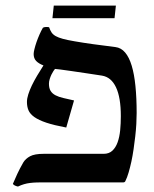

<svg xmlns="http://www.w3.org/2000/svg" viewBox="-20 -664 560 699"><path d="M221.2 -199.7Q176.8 -208 148.9 -217.3Q121.1 -226.6 105.2 -237.8Q89.4 -249 83.7 -262.5Q78.1 -275.9 78.1 -293Q78.1 -305.2 83 -320.6Q87.9 -335.9 95.9 -352.8Q104 -369.6 115 -388.2Q126 -406.7 138.2 -425.8Q120.6 -432.6 111.6 -442.1Q102.5 -451.7 102.5 -467.3Q102.5 -474.1 105.5 -485.8Q108.4 -497.6 113 -511Q117.7 -524.4 123.8 -538.3Q129.9 -552.2 136.2 -563Q140.1 -565.4 146.7 -565.7Q153.3 -565.9 158.7 -564.9Q162.6 -553.7 167.7 -545.9Q172.9 -538.1 182.9 -532.5Q192.9 -526.9 209.2 -522.5Q225.6 -518.1 251.5 -513.7Q282.2 -508.3 319.1 -503.2Q356 -498 399.9 -492.7Q420.9 -490.2 435.5 -472.9Q450.2 -455.6 459.5 -424.8Q468.8 -394 473.1 -350.6Q477.5 -307.1 477.5 -252.4Q477.5 -234.4 476.3 -212.6Q475.1 -190.9 472.4 -167.5Q469.7 -144 466.3 -120.6Q462.9 -97.2 458.3 -75.7Q453.6 -54.2 448.2 -35.9Q442.9 -17.6 436.5 -4.9Q434.6 0 428.7 0H148.9Q130.4 0 116.2 0.2Q102.1 0.5 90.1 2Q78.1 3.4 67.4 6.6Q56.6 9.8 45.4 15.1Q40 14.2 34.7 11.7Q29.3 9.3 26.9 5.4Q33.7 -11.2 43 -31Q52.2 -50.8 64.9 -72.8Q73.2 -86.4 89.6 -95.2Q106 -104 139.2 -104H357.4Q377 -104 389.2 -115.5Q401.4 -127 408.2 -146Q415 -165 417.5 -189.7Q419.9 -214.4 419.9 -241.2Q419.9 -309.1 402.3 -346.2Q384.8 -383.3 351.1 -388.7Q322.3 -393.1 293.2 -397.5Q264.2 -401.9 240.2 -405.3Q216.3 -408.7 200 -410.9Q183.6 -413.1 180.2 -413.1Q178.2 -411.1 174.6 -405.5Q170.9 -399.9 167.2 -392.3Q163.6 -384.8 160.9 -376Q158.2 -367.2 158.2 -359.4Q158.2 -342.8 164.3 -333Q170.4 -323.2 182.1 -317.1Q193.8 -311 210.9 -307.1Q228 -303.2 249.5 -298.3ZM397 -597.7H170.9L175.8 -643.6H401.9Z"/></svg>

Font: Federov2
Style: Regular
Weight: 400
Designer: Olexa M. Volochay | Cyreal.org
Foundry: Olexa M. Volochay | Cyreal.org
Version: Version 1.000